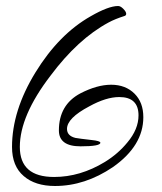

<svg xmlns="http://www.w3.org/2000/svg" viewBox="-20 -504 539 639"><path d="M163 115Q97 115 59 82Q20 49 20 -15Q20 -136 98 -263Q176 -390 282 -450Q341 -484 373 -484Q381 -484 390 -475Q400 -465 400 -458Q400 -453 395 -451Q379 -446 365.5 -440.5Q352 -435 341 -429Q239 -374 148 -252Q46 -119 46 -15Q46 85 160 85Q247 85 329 35Q373 8 404 -30Q441 -74 441 -120Q441 -181 377 -181Q333 -181 277 -150Q203 -111 203 -75Q203 -52 231 -45Q238 -44 251.5 -42Q265 -40 285 -38Q314 -35 314 -29Q314 -17 248 -17Q176 -17 176 -70Q176 -155 247 -193Q303 -222 350 -222Q398 -222 428 -192Q457 -163 457 -114Q457 -19 356 52Q263 115 163 115Z"/></svg>

Font: Ole
Style: Regular
Weight: 400
Designer: Robert E. Leuschke
Foundry: Robert E. Leuschke
Version: Version 1.010; ttfautohint (v1.8.3)